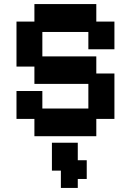

<svg xmlns="http://www.w3.org/2000/svg" viewBox="-20 -658 643 943"><path d="M149 11V-74H61V-211H188V-125H414V-246H149V-331H61V-552H149V-638H453V-552H542V-416H414V-501H188V-381H453V-297H542V-74H453V11ZM279 265V201V200V180H235V43H362V129H406V221H362V265Z"/></svg>

Font: Pixelify Sans
Style: Bold
Weight: 700
Designer: Stefie Justprince
Foundry: Typecalism Foundryline
Version: Version 1.000